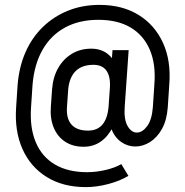

<svg xmlns="http://www.w3.org/2000/svg" viewBox="-20 -675 758 785"><path d="M52 -328Q58 -402 84.5 -462Q111 -522 155.5 -565Q200 -608 258.5 -631.5Q317 -655 387 -655L382 -594Q304 -594 246 -562.5Q188 -531 154 -471.5Q120 -412 113 -328ZM331 90Q238 90 171.5 49Q105 8 72 -65.5Q39 -139 46 -237H107Q101 -154 126 -94Q151 -34 204.5 -2.5Q258 29 336 29ZM46 -237 52 -328H113L107 -237ZM331 90 336 29Q373 29 411.5 20Q450 11 476 -4L505 44Q470 65 422.5 77.5Q375 90 331 90ZM322 -75Q278 -75 246.5 -95.5Q215 -116 199.5 -153.5Q184 -191 188 -240H254Q250 -191 272 -166Q294 -141 340 -141ZM188 -240 193 -311H259L254 -240ZM322 -75 340 -141Q378 -141 399 -166Q420 -191 424 -240H463Q459 -191 440 -153.5Q421 -116 391 -95.5Q361 -75 322 -75ZM605 -237H666Q662 -183 642 -147.5Q622 -112 593 -94Q564 -76 533 -76Q502 -76 475.5 -94.5Q449 -113 434.5 -149.5Q420 -186 424 -240H490Q486 -187 501.5 -160Q517 -133 539.5 -133Q562 -133 581.5 -159Q601 -185 605 -237ZM193 -311Q197 -361 218.5 -398Q240 -435 274.5 -455.5Q309 -476 353 -476L362 -410Q316 -410 290 -385Q264 -360 259 -311ZM429 -311Q433 -360 416 -385Q399 -410 362 -410L353 -476Q392 -476 419 -455.5Q446 -435 459 -398Q472 -361 468 -311ZM424 -240 438 -442 440 -470H506L490 -240ZM605 -237 611 -328H672L666 -237ZM611 -328Q618 -412 592.5 -471.5Q567 -531 514 -562.5Q461 -594 382 -594L387 -655Q480 -655 546.5 -614Q613 -573 646.5 -499.5Q680 -426 672 -328Z"/></svg>

Font: Akshar Light Light
Style: Regular
Weight: 300
Version: Version 1.100